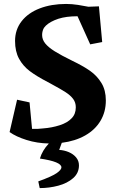

<svg xmlns="http://www.w3.org/2000/svg" viewBox="-20 -713 598 977"><path d="M294.4 13.7 281.2 49.8Q306.6 51.3 329.8 61Q353 70.8 367.4 88.1Q381.8 105.5 381.8 128.4Q381.8 167.5 352.1 193.6Q322.3 219.7 276.4 231.9Q230.5 244.1 182.1 244.1L174.8 210Q245.1 184.6 268.8 167.7Q292.5 150.9 292.5 138.7Q292.5 109.9 183.1 93.8Q194.8 53.2 228.5 17.1Q168.9 16.1 115.2 -0.7Q61.5 -17.6 28.8 -41L66.9 -205.6L130.4 -191.9L143.1 -57.1Q173.3 -56.2 199.7 -59.6Q244.1 -63 283.7 -75.7Q323.2 -88.4 344.2 -110.8Q365.7 -132.3 365.7 -167Q365.7 -191.4 352.3 -209.5Q338.9 -227.5 314 -243.7Q289.1 -259.8 234.9 -289.1Q232.9 -290 222.2 -295.9Q166 -325.2 131.6 -351.1Q97.2 -377 76.9 -414.1Q56.6 -451.2 56.6 -504.4Q56.6 -562 89.8 -604.7Q123 -647.5 182.1 -670.2Q241.2 -692.9 316.4 -692.9Q345.7 -692.9 377.4 -688Q409.2 -683.1 429.7 -678.7L483.4 -680.7L500 -499L439 -487.3L374.5 -630.4Q354.5 -630.4 345.7 -629.4Q294.9 -626.5 257.3 -610.1Q219.7 -593.8 204.1 -571.8Q199.7 -564.9 197 -555.2Q194.3 -545.4 194.3 -535.2Q194.3 -511.7 210.2 -491.9Q226.1 -472.2 258.5 -451.9Q291 -431.6 347.7 -403.8Q402.8 -377.4 438.5 -352.3Q474.1 -327.1 496.3 -290.5Q518.6 -253.9 518.6 -201.7Q518.6 -144 491.5 -98.4Q464.4 -52.7 413.8 -23.9Q363.3 4.9 294.4 13.7Z"/></svg>

Font: Vesper Libre
Style: Bold
Weight: 700
Designer: Robert Keller & Kimya Gandhi
Foundry: Mota Italic
Version: Version 1.058